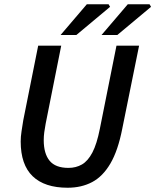

<svg xmlns="http://www.w3.org/2000/svg" viewBox="-20 -868 728 900"><path d="M297 12Q189 12 133 -42Q77 -96 77 -205Q77 -227 81 -253Q85 -279 89 -304L159 -654H267L194 -288Q190 -267 187.5 -248Q185 -229 185 -211Q185 -148 212.5 -114.5Q240 -81 301 -81Q336 -81 364 -97Q392 -113 413 -153Q434 -193 448 -264L526 -654H632L553 -264Q533 -162 497.5 -101.5Q462 -41 412 -14.5Q362 12 297 12ZM264 -704 387 -848H489L496 -836L338 -704ZM456 -704 579 -848H681L688 -836L530 -704Z"/></svg>

Font: Source Sans 3 ExtraLight SemiBold
Style: Italic
Weight: 600
Italic angle: -11°
Version: Version 3.052;hotconv 1.1.0;makeotfexe 2.6.0